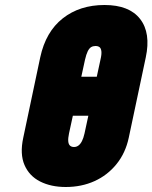

<svg xmlns="http://www.w3.org/2000/svg" viewBox="-20 -737 610 768"><path d="M230 -430 197 -274H407L440 -430ZM141 -508 73 -186Q59 -121 78 -77Q97 -33 140.5 -11Q184 11 243 11Q306 11 358 -12.5Q410 -36 446 -80.5Q482 -125 495 -186L563 -507Q584 -605 540.5 -661Q497 -717 398 -717Q299 -717 231 -663.5Q163 -610 141 -508ZM256 -203 320 -498Q325 -520 331 -532Q337 -544 344.5 -548.5Q352 -553 362 -553Q372 -553 378 -548.5Q384 -544 385.5 -532Q387 -520 382 -499L318 -203Q314 -185 308 -173Q302 -161 294 -155Q286 -149 276 -149Q266 -149 260 -154.5Q254 -160 253 -172Q252 -184 256 -203Z"/></svg>

Font: Advent Pro Black
Style: Italic
Weight: 900
Italic angle: -12°
Version: Version 3.000